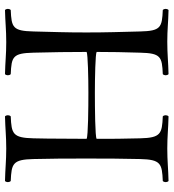

<svg xmlns="http://www.w3.org/2000/svg" viewBox="17 -707 695 769"><g transform="rotate(90 364.5 -322.5)"><path d="M191 -109C189 -193 188 -242 188 -322C199 -327 291 -329 351 -329C411 -329 524 -328 536 -322C535 -253 536 -184 534 -109C532 -26 516 -21 446 -18C440 -12 440 -1 446 5C495 4 524 0 575 0C625 0 655 4 705 5C711 -1 711 -12 705 -18C635 -21 619 -26 617 -109C615 -191 615 -237 615 -320C615 -403 615 -452 617 -536C619 -619 635 -624 705 -627C711 -633 711 -644 705 -650C656 -649 626 -645 575 -645C525 -645 496 -649 446 -650C440 -644 440 -633 446 -627C516 -624 532 -619 534 -536C536 -466 536 -424 536 -362C529 -356 412 -355 352 -355C292 -355 195 -357 188 -362C188 -425 189 -466 191 -536C193 -619 207 -624 277 -627C283 -633 283 -644 277 -650C228 -649 198 -645 147 -645C97 -645 70 -649 20 -650C14 -644 14 -633 20 -627C90 -624 104 -619 106 -536C108 -453 110 -404 110 -321C110 -238 108 -192 106 -109C104 -26 90 -21 20 -18C14 -12 14 -1 20 5C69 4 98 0 149 0C199 0 227 4 277 5C283 -1 283 -12 277 -18C207 -21 193 -26 191 -109Z"/></g></svg>

Font: Libertinus Serif Display
Style: Regular
Weight: 400
Designer: Philipp H. Poll
Foundry: Khaled Hosny
Version: Version 6.1